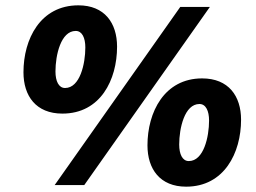

<svg xmlns="http://www.w3.org/2000/svg" viewBox="-20 -694 959 720"><path d="M214 -268C357 -268 419 -395 419 -519C419 -608 372 -674 274 -674C131 -674 68 -547 68 -423C68 -334 115 -268 214 -268ZM224 -364C200 -364 188 -390 188 -426C188 -487 208 -578 264 -578C288 -578 300 -552 300 -516C300 -455 280 -364 224 -364ZM296 0 767 -668H656L185 0ZM678 6C821 6 884 -121 884 -245C884 -334 837 -400 738 -400C596 -400 533 -273 533 -149C533 -60 580 6 678 6ZM688 -90C664 -90 652 -116 652 -152C652 -213 672 -304 728 -304C752 -304 764 -278 764 -242C764 -181 744 -90 688 -90Z"/></svg>

Font: Celebes ExtraBold
Style: Italic
Weight: 800
Italic angle: -10°
Designer: Anugrah Pasau
Foundry: Lafontype
Version: Version 1.000